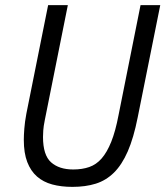

<svg xmlns="http://www.w3.org/2000/svg" viewBox="-20 -718 646 750"><path d="M245 -698 155 -249Q150 -224 149 -208.5Q148 -193 148 -183Q148 -112 179.5 -84Q211 -56 266 -56Q301 -56 328.5 -65.5Q356 -75 377 -99Q398 -123 414.5 -164Q431 -205 443 -268L529 -698H606L518 -260Q502 -179 479 -126.5Q456 -74 425 -43.5Q394 -13 354 -0.5Q314 12 263 12Q219 12 184 2.5Q149 -7 124.5 -28.5Q100 -50 86.5 -85Q73 -120 73 -172Q73 -189 75 -215.5Q77 -242 83 -274L168 -698Z"/></svg>

Font: IBM Plex Sans Cond
Style: Italic
Weight: 400
Width: 3
Italic angle: -11°
Designer: Mike Abbink, Paul van der Laan, Pieter van Rosmalen
Foundry: Bold Monday
Version: Version 1.3